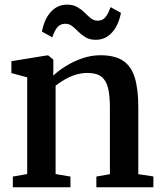

<svg xmlns="http://www.w3.org/2000/svg" viewBox="-20 -788 683 808"><path d="M94.5 -55.5V-462.5L28 -480.5V-530.5L175.5 -554.5H183.5L204.5 -537V-497L204 -469.5Q224.5 -489.5 256 -509.2Q287.5 -529 325.2 -542.2Q363 -555.5 402.5 -555.5Q463 -555.5 497.8 -532.5Q532.5 -509.5 547.2 -461Q562 -412.5 562 -337V-55L625.5 -45.5V0H385.5V-45L442.5 -55V-335.5Q442.5 -385 434.8 -417.2Q427 -449.5 406.8 -465.2Q386.5 -481 348.5 -481Q322 -481 297.5 -473.2Q273 -465.5 251.8 -453Q230.5 -440.5 214 -427.5V-55.5L276.5 -45V0H34V-45ZM156.5 -655Q166.5 -708 194.2 -738.2Q222 -768.5 262 -768.5Q288 -768.5 305.5 -758.2Q323 -748 336.2 -734.8Q349.5 -721.5 362.2 -711.2Q375 -701 390.5 -701Q411.5 -700.5 423.8 -715.8Q436 -731 445 -758L489 -734Q479 -681.5 451.2 -651Q423.5 -620.5 383 -620.5Q357.5 -620.5 340.5 -630.8Q323.5 -641 310.2 -654.2Q297 -667.5 284.2 -677.8Q271.5 -688 254.5 -688Q233.5 -688 221.2 -673Q209 -658 200 -631Z"/></svg>

Font: Merriweather 48pt SemiBold
Style: Regular
Weight: 600
Version: Version 2.100